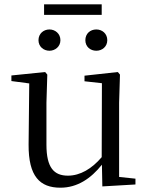

<svg xmlns="http://www.w3.org/2000/svg" viewBox="-20 -858 693 893"><path d="M210 -622C236 -622 261 -641 261 -671C261 -702 236 -721 210 -721C183 -721 159 -702 159 -671C159 -641 183 -622 210 -622ZM428 -622C455 -622 479 -641 479 -671C479 -702 455 -721 428 -721C400 -721 377 -702 377 -671C377 -641 400 -622 428 -622ZM185 -789H453V-838H185ZM456 9 610 0V-27L534 -35V-380L538 -511L528 -523L373 -506V-480L454 -471L453 -127C407 -73 353 -41 296 -41C231 -41 196 -78 196 -185V-380L200 -511L190 -523L33 -507V-481L116 -470L113 -186C112 -37 166 15 261 15C340 15 403 -28 454 -92Z"/></svg>

Font: Source Han Serif KR
Style: Regular
Weight: 400
Designer: Ryoko NISHIZUKA 西塚涼子 (kana & ideographs); Frank Grießhammer (Latin, Greek & Cyrillic); Wenlong ZHANG 张文龙 (bopomofo); San
Foundry: Adobe
Version: Version 2.001;hotconv 1.1.0;makeotfexe 2.6.0